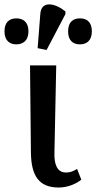

<svg xmlns="http://www.w3.org/2000/svg" viewBox="-66 -828 430 857"><path d="M142 -605 226 -765V-777C182 -813 119 -828 114 -767L102 -613ZM7 -630C36 -630 61 -646 61 -688C61 -731 36 -746 7 -746C-22 -746 -46 -731 -46 -688C-46 -646 -22 -630 7 -630ZM291 -630C320 -630 344 -646 344 -688C344 -731 320 -746 291 -746C261 -746 238 -731 238 -688C238 -646 261 -630 291 -630ZM196 9C240 9 277 -10 297 -26L278 -74C261 -64 250 -58 228 -58C189 -58 175 -95 177 -148L185 -536H68L72 -148C73 -43 108 9 196 9Z"/></svg>

Font: Noto Serif Medium
Style: Regular
Weight: 500
Designer: Monotype Design Team
Foundry: Monotype Imaging Inc.
Version: Version 2.013